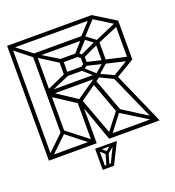

<svg xmlns="http://www.w3.org/2000/svg" viewBox="-133 -705 860 943"><g transform="rotate(-20 297.0 -233.5)"><path d="M10 0V-20H260V0ZM10 0V-600H30V0ZM240 0V-228H260V0ZM14 -600H34ZM23 0 10 -13 115 -114 128 -101ZM247 0 119 -101 131 -114 260 -13ZM111 -99V-515H131V-99ZM325 0 244 -227 262 -232 345 -7ZM326 0V-20H572V0ZM568 0 446 -274 466 -279 589 0ZM545 -327V-530H565V-327ZM461 -265 451 -280 555 -343 565 -327ZM377 -301 367 -315 432 -371 443 -359ZM115 -301V-321H384V-301ZM14 -600H452V-580H14ZM111 -520H373V-500H111ZM436 -458 428 -474 550 -527 557 -509ZM382 -507 366 -517 441 -598 454 -585ZM557 -512 439 -586 452 -600 565 -530ZM431 -458 365 -508 374 -522 439 -473ZM409 -101 341 -284 361 -292 428 -110ZM322 -434 308 -446 369 -515 384 -502ZM246 -213 117 -297 130 -315 261 -228ZM257 -212 246 -228 376 -318 387 -304ZM424 -355 428 -375 555 -346 551 -325ZM377 -302 385 -318 464 -281 456 -264ZM224 -450H322V-430H224ZM244 -450V-359H224V-450ZM114 -504 122 -519 241 -446 229 -431ZM224 -379H322V-359H224ZM442 -473V-361H422V-473ZM350 -428V-382H330V-428ZM124 -309 116 -325 235 -378 242 -360ZM310 -373 335 -392 348 -378 322 -359ZM310 -436 322 -450 348 -429 330 -419ZM410 -126 424 -116 342 -9 325 -17ZM561 -11 412 -104 425 -118 572 -25ZM306 -366 318 -376 387 -314 376 -303ZM338 -413 332 -431 430 -477 440 -461ZM342 -394 436 -372 428 -354 333 -377ZM120 -497 20 -576 34 -588 133 -511ZM243 133V29H260V133ZM246 31 260 23 298 58 284 66ZM246 133 251 117H301L297 133ZM265 126 286 53H302L281 126ZM243 36V23H340V36ZM283 133 337 23H357L302 133ZM284 60 328 23 339 33 293 71Z"/></g></svg>

Font: Octagon Variable
Style: Regular
Weight: 400
Designer: Alexander Royter, Emma Schmalisch, Felix Willnauer, Friederike Temme, Greta Wachholz, Jason Tsiakas, Julia Baskal, Julia
Foundry: Type Design @ HAW Hamburg
Version: Version 1.000